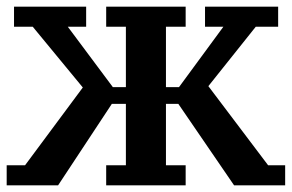

<svg xmlns="http://www.w3.org/2000/svg" viewBox="-30 -550 874 575"><path d="M584 -530H803V-470H736L594 -292L773 -55H824V5H671L504 -239H467V-55H526V5H288V-55H347V-239H305L144 5H-10V-55H45L218 -288L68 -470H12V-530H228V-470H173L308 -289H347V-470H288V-530H526V-470H467V-289H506L639 -470H584Z"/></svg>

Font: PT Serif Caption
Style: Semibold
Weight: 600
Designer: A.Korolkova, O.Umpeleva, V.Yefimov
Foundry: ParaType Ltd
Version: Version 1.00;May 2, 2020;FontCreator 12.0.0.2544 64-bit